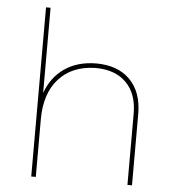

<svg xmlns="http://www.w3.org/2000/svg" viewBox="-53 -791 756 839"><g transform="rotate(5 325.0 -371.0)"><path d="M354 -517Q450 -517 503.5 -463Q557 -409 557 -313V0H537V-313Q537 -400 488.5 -448.5Q440 -497 354 -497Q251 -495 193 -430.5Q135 -366 135 -253V0H115V-742H135V-368Q160 -438 216 -477Q272 -516 354 -517Z"/></g></svg>

Font: Montserrat arm Thin
Style: Regular
Weight: 250
Designer: Julieta Ulanovsky
Foundry: Julieta Ulanovsky
Version: Version 6.000;PS 006.000;hotconv 1.0.88;makeotf.lib2.5.64775